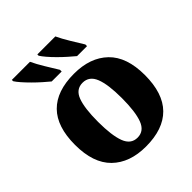

<svg xmlns="http://www.w3.org/2000/svg" viewBox="-211 -903 1049 1049"><g transform="rotate(-45 314.0 -378.0)"><path d="M312 10Q187 10 115.5 -60Q44 -130 44 -271Q44 -411 112.5 -480.5Q181 -550 315 -550Q440 -550 512 -480.5Q584 -411 584 -271Q584 -130 515 -60Q446 10 312 10ZM314 -57Q365 -57 385.5 -111.5Q406 -166 406 -271Q406 -376 385 -429Q364 -482 313 -482Q262 -482 242 -429Q222 -376 222 -271Q222 -166 242.5 -111.5Q263 -57 314 -57ZM395 -606Q378 -620 356 -639.5Q334 -659 312 -681Q290 -703 273 -723Q256 -743 248 -756V-766H387Q403 -732 427 -692.5Q451 -653 472 -619V-606ZM199 -606Q182 -620 160 -639.5Q138 -659 116 -681Q94 -703 76.5 -723Q59 -743 51 -756V-766H191Q207 -732 231 -692.5Q255 -653 276 -619V-606Z"/></g></svg>

Font: Noto Serif ExtraBold
Style: Regular
Weight: 800
Designer: Monotype Design Team
Foundry: Monotype Imaging Inc.
Version: Version 2.014